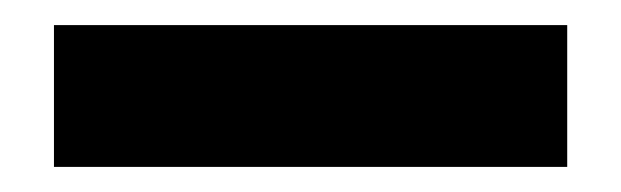

<svg xmlns="http://www.w3.org/2000/svg" viewBox="-20 19 495 153"><path d="M432 152H23V39H432Z"/></svg>

Font: Blinker
Style: Regular
Weight: 400
Designer: Juergen Huber
Foundry: supertype
Version: 1.017